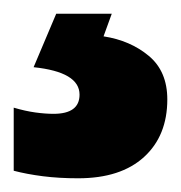

<svg xmlns="http://www.w3.org/2000/svg" viewBox="-39 -20 264 280"><path d="M205 125Q205 178 171 209Q137 240 75 240Q47 240 23.5 237Q0 234 -19 229V137Q-2 142 12.5 144Q27 146 39 146Q77 146 77 118Q77 85 10 78L43 0H124L112 33Q151 39 178 61.5Q205 84 205 125Z"/></svg>

Font: Noto Sans Lao Condensed Black
Style: Regular
Weight: 900
Width: 3
Designer: Monotype Design Team
Foundry: Monotype Imaging Inc.
Version: Version 2.003; ttfautohint (v1.8.4.7-5d5b)